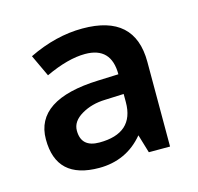

<svg xmlns="http://www.w3.org/2000/svg" viewBox="-63 -788 494 478"><g transform="rotate(-15 184.0 -549.0)"><path d="M267.1 -381.8 252.9 -429.2Q230.5 -402.3 201.7 -389.2Q172.9 -376 138.2 -376Q83 -376 55.4 -401.6Q27.8 -427.2 27.8 -479Q27.8 -529.8 68.8 -556.9Q109.9 -584 191.9 -586.9L244.1 -588.9Q244.1 -624 227.3 -641.6Q210.4 -659.2 176.8 -659.2Q132.8 -659.2 74.2 -631.8L47.9 -688Q118.2 -722.2 187 -722.2Q254.4 -722.2 288.1 -691.7Q321.8 -661.1 321.8 -600.1V-381.8ZM195.8 -536.1Q161.1 -535.2 134.5 -519.5Q107.9 -503.9 107.9 -480Q107.9 -437 154.8 -437Q199.2 -437 221.7 -457Q244.1 -477.1 244.1 -517.1V-538.1Z"/></g></svg>

Font: JBL Sans
Style: Semibold
Weight: 600
Version: Version 1.10